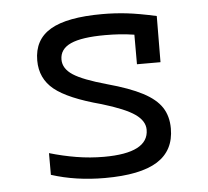

<svg xmlns="http://www.w3.org/2000/svg" viewBox="-44 -577 688 634"><g transform="rotate(-5 300.0 -260.0)"><path d="M279 10Q183 10 102 -16V-88Q146 -75 191 -67.5Q236 -60 282 -60Q430 -60 430 -137Q430 -166 398 -188.5Q366 -211 289 -234Q180 -263 135 -299.5Q90 -336 90 -396Q90 -465 145 -497.5Q200 -530 317 -530Q358 -530 397.5 -525.5Q437 -521 496 -508L495 -355H417V-453Q391 -457 368.5 -458.5Q346 -460 321 -460Q243 -460 206.5 -443.5Q170 -427 170 -392Q170 -362 202 -341Q234 -320 313 -298Q386 -278 429 -255.5Q472 -233 491 -204Q510 -175 510 -134Q510 -61 453.5 -25.5Q397 10 279 10Z"/></g></svg>

Font: M PLUS Code Latin 60
Style: Regular
Weight: 400
Width: 7
Monospace: yes
Designer: Coji Morishita
Foundry: UNDERFOREST DESIGN
Version: Version 1.005; ttfautohint (v1.8.3)